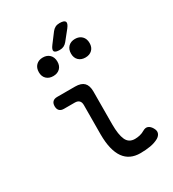

<svg xmlns="http://www.w3.org/2000/svg" viewBox="-216 -1021 1032 1147"><g transform="rotate(-30 300.0 -447.5)"><path d="M349 -224Q349 -152 365.5 -116Q382 -80 424 -80Q441 -80 458 -84Q475 -88 490 -97Q510 -109 525.5 -103Q541 -97 552 -78Q564 -58 559 -42Q554 -26 536 -15Q511 -1 479 4.5Q447 10 409 10Q373 10 345 -3Q317 -16 298 -42.5Q279 -69 269 -110Q259 -151 259 -207L260 -408Q260 -428 250 -438Q240 -448 220 -448H146Q126 -448 115.5 -458.5Q105 -469 105 -489Q105 -509 115.5 -519.5Q126 -530 146 -530H270Q311 -530 330.5 -510.5Q350 -491 350 -450ZM301 -765Q270 -765 264 -777Q258 -789 277 -814L326 -879Q336 -892 348.5 -898.5Q361 -905 378 -905Q410 -905 416.5 -892.5Q423 -880 403 -854L351 -789Q341 -777 329 -771Q317 -765 301 -765ZM411 -649Q382 -649 364.5 -666Q347 -683 347 -712Q347 -742 364.5 -759.5Q382 -777 411 -777Q440 -777 457.5 -759.5Q475 -742 475 -712Q475 -683 457.5 -666Q440 -649 411 -649ZM189 -649Q160 -649 142.5 -666Q125 -683 125 -712Q125 -742 142.5 -759.5Q160 -777 189 -777Q218 -777 235.5 -759.5Q253 -742 253 -712Q253 -683 235.5 -666Q218 -649 189 -649Z"/></g></svg>

Font: Maple Mono
Style: Regular
Weight: 400
Monospace: yes
Designer: subframe7536
Version: Version 7.300